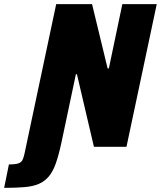

<svg xmlns="http://www.w3.org/2000/svg" viewBox="-127 -708 776 926"><path d="M-107 198 -84 85Q-53 85 -38.5 80Q-24 75 -18.5 63.5Q-13 52 -9 34L144 -688H317L392 -378H398L463 -688H629L483 0H326L244 -350H239L169 -19Q156 41 142 80.5Q128 120 108 143.5Q88 167 60 179Q32 191 -9 194.5Q-50 198 -107 198Z"/></svg>

Font: Saira SemiCondensed ExtraBold
Style: Italic
Weight: 800
Width: 4
Italic angle: -12°
Designer: Hector Gatti with collaboration of the Omnibus-Type team
Foundry: Omnibus-Type
Version: Version 1.101